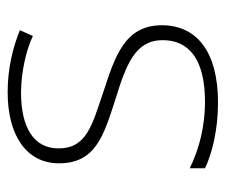

<svg xmlns="http://www.w3.org/2000/svg" viewBox="-64 -516 590 502"><g transform="rotate(-90 231.0 -265.0)"><path d="M416 -137C416 -235 332 -260 241 -290C156 -319 94 -333 94 -407C94 -472 149 -505 240 -505C292 -505 350 -492 388 -474L403 -508C359 -526 304 -540 241 -540C127 -540 55 -490 55 -406C55 -310 127 -289 223 -258C314 -230 377 -206 377 -135C377 -67 329 -24 215 -24C153 -24 92 -39 42 -64V-24C80 -6 141 10 214 10C346 10 416 -45 416 -137Z"/></g></svg>

Font: Noto Sans Myanmar ExtraLight
Style: Regular
Weight: 200
Designer: Monotype Design Team
Foundry: Monotype Imaging Inc.
Version: Version 2.107